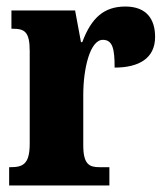

<svg xmlns="http://www.w3.org/2000/svg" viewBox="-20 -568 508 588"><path d="M8 0H315V-56H285C254 -56 235 -64 235 -123V-277C235 -359 256 -446 295 -446C326 -446 331 -416 331 -361C405 -361 455 -389 455 -455C455 -509 429 -548 364 -548C299 -548 260 -514 232 -439H228L210 -536H15V-480H19C55 -480 71 -471 71 -412V-128C71 -65 50 -56 12 -56H8Z"/></svg>

Font: Noto Serif Devanagari ExtraCondensed Black
Style: Regular
Weight: 900
Width: 2
Designer: Universal Thirst, Indian Type Foundry and the Monotype Design Team
Foundry: Monotype Imaging Inc.
Version: Version 2.004